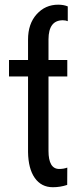

<svg xmlns="http://www.w3.org/2000/svg" viewBox="-20 -782 341 812"><path d="M98.6 -614.7Q98.6 -681.2 135 -721.7Q171.4 -762.2 226.1 -762.2Q249 -762.2 266.6 -754.9V-692.4Q257.8 -696.3 245.6 -696.3Q185.5 -696.3 185.1 -615.7V-528.3H264.6V-458.5H185.1V-144Q185.1 -67.4 230.5 -67.4Q249 -67.4 264.6 -73.2L264.2 0Q234.9 9.8 203.6 9.8Q154.8 9.8 127.2 -29.3Q99.6 -68.4 98.6 -139.2V-458.5H18.1V-528.3H98.6Z"/></svg>

Font: Roboto Condensed
Style: Regular
Weight: 400
Designer: Google
Version: Version 2.001047; 2015